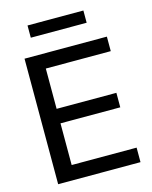

<svg xmlns="http://www.w3.org/2000/svg" viewBox="-127 -953 820 1036"><g transform="rotate(-15 282.5 -435.0)"><path d="M66.9 0V-701.2H526.9V-620.1H164.1V-395H498V-314H164.1V-81.1H526.9V0ZM128.9 -801.8V-870.1H440.9V-801.8Z"/></g></svg>

Font: LT Superior Med
Style: Regular
Weight: 500
Designer: Daniel Lyons
Foundry: LyonsType
Version: Version 1.000